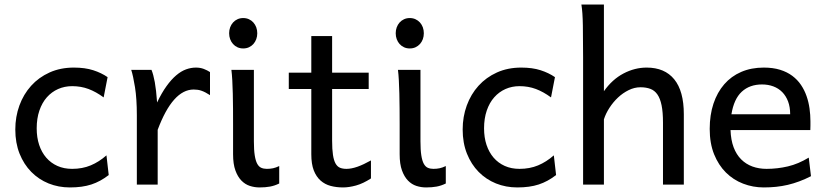

<svg xmlns="http://www.w3.org/2000/svg" viewBox="-20 -801 3587 833"><path d="M300.3 -507.8Q349.1 -507.8 384.5 -496.3Q419.9 -484.9 446.8 -466.3L429.7 -378.4Q396.5 -402.8 363.8 -415Q331.1 -427.2 293 -427.2Q260.3 -427.2 232.2 -414.8Q204.1 -402.3 183.3 -378.9Q162.6 -355.5 150.9 -321.3Q139.2 -287.1 139.2 -244.1Q139.2 -204.6 149.9 -172.4Q160.6 -140.1 180.7 -116.9Q200.7 -93.8 229 -81.1Q257.3 -68.4 293 -68.4Q337.4 -68.4 373.5 -83.5Q409.7 -98.6 441.9 -127L451.7 -41.5Q433.1 -27.3 414.8 -17.3Q396.5 -7.3 376.5 -0.7Q356.4 5.9 333.5 9Q310.5 12.2 283.2 12.2Q233.9 12.2 190.9 -5.1Q147.9 -22.5 115.7 -55.2Q83.5 -87.9 64.9 -134.3Q46.4 -180.7 46.4 -239.3Q46.4 -294.4 64.2 -343.3Q82 -392.1 115 -428.7Q147.9 -465.3 195.1 -486.6Q242.2 -507.8 300.3 -507.8Z M891.1 -388.2Q880.4 -395 871.6 -399.7Q862.8 -404.3 854.5 -407.2Q846.2 -410.2 837.9 -411.4Q829.6 -412.6 820.3 -412.6Q729.5 -412.6 664.1 -237.8V0H573.7V-300.3Q573.7 -372.6 565.7 -422.6Q557.6 -472.7 549.3 -498H637.2Q645.5 -478 651.6 -444.6Q657.7 -411.1 661.6 -356.4Q681.6 -398.4 702.4 -427.2Q723.1 -456.1 744.4 -474.1Q765.6 -492.2 787.1 -500Q808.6 -507.8 830.1 -507.8Q848.6 -507.8 864 -502Q879.4 -496.1 891.1 -488.3Z M974.1 -656.7Q974.1 -670.4 978.5 -682.4Q982.9 -694.3 991 -703.4Q999 -712.4 1010.3 -717.5Q1021.5 -722.7 1035.2 -722.7Q1048.8 -722.7 1060.1 -717.5Q1071.3 -712.4 1079.3 -703.4Q1087.4 -694.3 1091.8 -682.4Q1096.2 -670.4 1096.2 -656.7Q1096.2 -643.1 1091.8 -631.1Q1087.4 -619.1 1079.3 -610.1Q1071.3 -601.1 1060.1 -595.9Q1048.8 -590.8 1035.2 -590.8Q1021.5 -590.8 1010.3 -595.9Q999 -601.1 991 -610.1Q982.9 -619.1 978.5 -631.1Q974.1 -643.1 974.1 -656.7ZM1137.7 -68.4Q1151.9 -68.4 1164.6 -71Q1177.2 -73.7 1191.4 -80.6V-4.9Q1171.4 4.9 1151.6 8.5Q1131.8 12.2 1106 12.2Q1084.5 12.2 1064 5.6Q1043.5 -1 1027.3 -17.6Q1011.2 -34.2 1001.2 -61.8Q991.2 -89.4 991.2 -131.8V-258.8Q991.2 -294.4 991 -329.1Q990.7 -363.8 990 -394.8Q989.3 -425.8 987.8 -452.4Q986.3 -479 983.9 -498H1081.5V-188Q1081.5 -150.4 1085.2 -127Q1088.9 -103.5 1095.9 -90.6Q1103 -77.6 1113.5 -73Q1124 -68.4 1137.7 -68.4Z M1232.9 -485.8H1330.6V-644.5H1420.9V-485.8H1579.6V-415H1420.9V-190.4Q1420.9 -152.8 1424.6 -128.9Q1428.2 -105 1435.8 -91.6Q1443.4 -78.1 1455.1 -73.2Q1466.8 -68.4 1483.4 -68.4Q1504.4 -68.4 1530.8 -77.6Q1557.1 -86.9 1589.4 -105V-26.9Q1555.7 -4.9 1524.9 3.7Q1494.1 12.2 1468.3 12.2Q1439.5 12.2 1414.6 5.6Q1389.6 -1 1370.8 -17.6Q1352.1 -34.2 1341.3 -61.8Q1330.6 -89.4 1330.6 -131.8V-415H1232.9Z M1696.8 -656.7Q1696.8 -670.4 1701.2 -682.4Q1705.6 -694.3 1713.6 -703.4Q1721.7 -712.4 1732.9 -717.5Q1744.1 -722.7 1757.8 -722.7Q1771.5 -722.7 1782.7 -717.5Q1793.9 -712.4 1802 -703.4Q1810.1 -694.3 1814.5 -682.4Q1818.8 -670.4 1818.8 -656.7Q1818.8 -643.1 1814.5 -631.1Q1810.1 -619.1 1802 -610.1Q1793.9 -601.1 1782.7 -595.9Q1771.5 -590.8 1757.8 -590.8Q1744.1 -590.8 1732.9 -595.9Q1721.7 -601.1 1713.6 -610.1Q1705.6 -619.1 1701.2 -631.1Q1696.8 -643.1 1696.8 -656.7ZM1860.4 -68.4Q1874.5 -68.4 1887.2 -71Q1899.9 -73.7 1914.1 -80.6V-4.9Q1894 4.9 1874.3 8.5Q1854.5 12.2 1828.6 12.2Q1807.1 12.2 1786.6 5.6Q1766.1 -1 1750 -17.6Q1733.9 -34.2 1723.9 -61.8Q1713.9 -89.4 1713.9 -131.8V-258.8Q1713.9 -294.4 1713.6 -329.1Q1713.4 -363.8 1712.6 -394.8Q1711.9 -425.8 1710.4 -452.4Q1709 -479 1706.5 -498H1804.2V-188Q1804.2 -150.4 1807.9 -127Q1811.5 -103.5 1818.6 -90.6Q1825.7 -77.6 1836.2 -73Q1846.7 -68.4 1860.4 -68.4Z M2241.2 -507.8Q2290 -507.8 2325.4 -496.3Q2360.8 -484.9 2387.7 -466.3L2370.6 -378.4Q2337.4 -402.8 2304.7 -415Q2272 -427.2 2233.9 -427.2Q2201.2 -427.2 2173.1 -414.8Q2145 -402.3 2124.3 -378.9Q2103.5 -355.5 2091.8 -321.3Q2080.1 -287.1 2080.1 -244.1Q2080.1 -204.6 2090.8 -172.4Q2101.6 -140.1 2121.6 -116.9Q2141.6 -93.8 2169.9 -81.1Q2198.2 -68.4 2233.9 -68.4Q2278.3 -68.4 2314.5 -83.5Q2350.6 -98.6 2382.8 -127L2392.6 -41.5Q2374 -27.3 2355.7 -17.3Q2337.4 -7.3 2317.4 -0.7Q2297.4 5.9 2274.4 9Q2251.5 12.2 2224.1 12.2Q2174.8 12.2 2131.8 -5.1Q2088.9 -22.5 2056.6 -55.2Q2024.4 -87.9 2005.9 -134.3Q1987.3 -180.7 1987.3 -239.3Q1987.3 -294.4 2005.1 -343.3Q2022.9 -392.1 2055.9 -428.7Q2088.9 -465.3 2136 -486.6Q2183.1 -507.8 2241.2 -507.8Z M2785.6 -507.8Q2863.8 -507.8 2905.3 -456.8Q2946.8 -405.8 2946.8 -305.2V0H2856.4V-268.6Q2856.4 -314.5 2850.3 -344.2Q2844.2 -374 2832 -391.4Q2819.8 -408.7 2801.5 -415.5Q2783.2 -422.4 2758.8 -422.4Q2732.4 -422.4 2707.3 -409.9Q2682.1 -397.5 2661.1 -377.7Q2640.1 -357.9 2624 -333Q2607.9 -308.1 2600.1 -283.2V0H2509.8V-551.8Q2509.8 -630.9 2508.8 -690.2Q2507.8 -749.5 2502.4 -781.2H2600.1V-405.3Q2636.2 -456.5 2685.1 -482.2Q2733.9 -507.8 2785.6 -507.8Z M3293.5 -507.8Q3333.5 -507.8 3364.3 -498.3Q3395 -488.8 3417.5 -471.9Q3439.9 -455.1 3455.1 -432.6Q3470.2 -410.2 3479.2 -384.3Q3488.3 -358.4 3492.2 -330.3Q3496.1 -302.2 3496.1 -274.9Q3496.1 -268.1 3496.1 -255.9Q3496.1 -243.7 3495.6 -236.8H3149.4Q3150.9 -193.8 3162.8 -162.1Q3174.8 -130.4 3195.6 -109.6Q3216.3 -88.9 3244.4 -78.6Q3272.5 -68.4 3305.7 -68.4Q3353 -68.4 3398.4 -79.1Q3443.8 -89.8 3488.8 -117.2L3498.5 -36.6Q3472.7 -23.4 3447.8 -14.2Q3422.9 -4.9 3397.9 1Q3373 6.8 3347.4 9.5Q3321.8 12.2 3293.5 12.2Q3246.6 12.2 3204.1 -4.2Q3161.6 -20.5 3129.4 -52.5Q3097.2 -84.5 3078.1 -131.8Q3059.1 -179.2 3059.1 -241.7Q3059.1 -302.2 3075.4 -351.3Q3091.8 -400.4 3122.1 -435.3Q3152.3 -470.2 3195.8 -489Q3239.3 -507.8 3293.5 -507.8ZM3286.1 -434.6Q3232.4 -434.6 3198.2 -403.1Q3164.1 -371.6 3153.3 -305.2H3408.2Q3408.2 -336.4 3399.2 -360.6Q3390.1 -384.8 3373.8 -401.4Q3357.4 -418 3335 -426.3Q3312.5 -434.6 3286.1 -434.6Z"/></svg>

Font: Andika DR AuSIL
Style: Regular
Weight: 400
Designer: Annie Olsen & Victor Gaultney
Foundry: SIL International
Version: Version 0.003